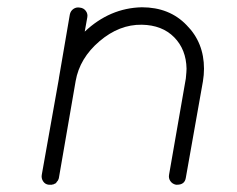

<svg xmlns="http://www.w3.org/2000/svg" viewBox="-20 -508 653 528"><path d="M445 -28 491 -292Q493 -312 493 -319Q492 -372 459 -405.5Q426 -439 370 -440Q308 -441 253.5 -394.5Q199 -348 188 -285L142 -19Q142 -18 141.5 -17Q141 -16 141 -15L140 -14V-13Q139 -12 139 -11L138 -10L137 -9Q136 -8 136 -7Q135 -7 135 -6L133 -4Q132 -4 132 -3Q130 -3 129 -2Q128 -2 128 -1H125Q124 0 123 0H121H119H116H114Q104 -1 98.5 -9.5Q93 -18 95 -28L142 -292V-293L172 -468Q174 -478 182 -483.5Q190 -489 200 -487Q210 -486 216 -478Q222 -470 220 -460L213 -421Q282 -486 370 -488Q446 -488 493 -439Q541 -391 541 -319Q541 -302 538 -284L491 -19Q488 0 467 0H464Q454 -2 448.5 -10Q443 -18 445 -28Z"/></svg>

Font: Quicksand
Style: Italic
Weight: 400
Italic angle: -12°
Designer: Andrew Paglinawan
Foundry: Andrew Paglinawan
Version: 1.002